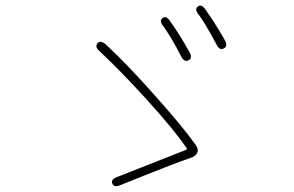

<svg xmlns="http://www.w3.org/2000/svg" viewBox="-20 -740 1040 679"><path d="M405 -85Q383 -76 377 -91Q372 -106 394 -114L638 -210Q643 -212 640 -216Q597 -280 497 -390Q402 -494 332 -559Q314 -575 325 -587Q336 -599 354 -583Q431 -512 535 -394Q626 -292 671 -229Q683 -213 678 -201Q673 -188 655 -182Q603 -165 405 -85ZM647 -527Q632 -519 621 -540Q585 -610 557 -648Q542 -667 555 -676Q567 -686 581 -666Q611 -625 650 -556Q662 -535 647 -527ZM772 -569Q757 -560 746 -582Q702 -664 682 -689Q667 -708 680 -717Q692 -727 706 -707Q740 -660 775 -598Q787 -577 772 -569Z"/></svg>

Font: Resource Han Rounded JP ExtraLight
Style: Regular
Weight: 250
Designer: Cyano Hao (round all glyphs); Ryoko NISHIZUKA 西塚涼子 (kana, bopomofo & ideographs); Paul D. Hunt (Latin, Greek & Cyrillic)
Foundry: Cyano Hao
Version: 0.990